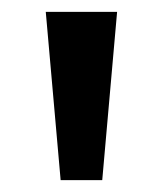

<svg xmlns="http://www.w3.org/2000/svg" viewBox="-20 -725 273 323"><path d="M82 -422 57 -705H177L152 -422Z"/></svg>

Font: Nunito Sans 11pt SemiBold
Style: Regular
Weight: 600
Version: Version 3.101;gftools[0.9.27]